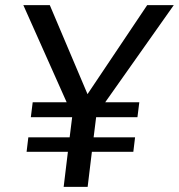

<svg xmlns="http://www.w3.org/2000/svg" viewBox="-20 -731 700 751"><path d="M84 -137.2 90.8 -193.8H252.4L262.2 -272.5H100.6L107.9 -331.1H240.7L71.3 -710.9H174.8L322.3 -362.8L555.7 -710.9H659.7L391.6 -331.1H524.9L517.6 -272.5H356L346.2 -193.8H508.3L501.5 -137.2H339.4L322.8 0H229L245.6 -137.2Z"/></svg>

Font: Ride
Style: Italic
Weight: 400
Version: Version 3.000